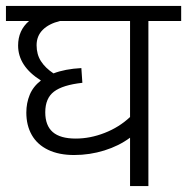

<svg xmlns="http://www.w3.org/2000/svg" viewBox="-26 -629 632 649"><path d="M586.4 -558.1H475.6V0H413.6V-163.6Q376 -135.7 326.7 -120.4Q277.3 -105 224.6 -105Q172.9 -105 136.5 -122.6Q100.1 -140.1 81.5 -172.6Q63 -205.1 63 -248.5Q63 -280.8 74.5 -308.6Q85.9 -336.4 112.3 -356.9Q35.2 -405.3 35.2 -475.1Q35.2 -526.4 72.3 -558.1H-5.9V-608.9H586.4ZM413.6 -558.1H176.8Q139.2 -548.8 118.4 -528.1Q97.7 -507.3 97.7 -476.1Q97.7 -445.3 112.3 -422.4Q127 -399.4 154.8 -380.9Q193.8 -396 249 -398.9L252.4 -349.1Q186 -341.8 156.5 -319.3Q127 -296.9 127 -249.5Q127 -204.6 152.3 -182.6Q177.7 -160.6 230 -160.6Q278.8 -160.6 327.6 -179.7Q376.5 -198.7 413.6 -233.4Z"/></svg>

Font: Varta
Style: Light
Weight: 300
Designer: Joana Correia, Viktoriya Grabowska, Eben Sorkin
Foundry: Sorkin Type
Version: Version 1.002; ttfautohint (v1.3) -l 8 -r 24 -G 200 -x 12 -H